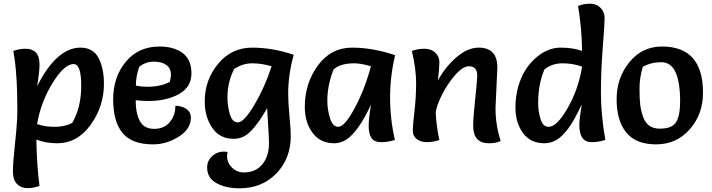

<svg xmlns="http://www.w3.org/2000/svg" viewBox="-20 -770 3855 1040"><path d="M181 -98Q222 -83 276 -83Q330 -83 371 -104Q420 -188 420 -305.5Q420 -423 379 -423Q328 -423 264.5 -320Q201 -217 181 -98ZM181 -303Q287 -512 416 -512Q484 -512 513.5 -456.5Q543 -401 543 -316Q543 -194 471 -94Q399 6 290 6Q228 6 177 -14Q179 123 194 237Q162 249 128 249Q94 249 72 226.5Q50 204 50 158Q50 112 62 1Q74 -110 74 -173Q74 -381 52 -494Q84 -506 119.5 -506Q155 -506 174.5 -485.5Q194 -465 194 -421.5Q194 -378 181 -303Z M715 -227Q715 -155 738 -113.5Q761 -72 815 -72Q869 -72 899.5 -108.5Q930 -145 930 -197Q964 -197 989 -180Q1014 -163 1014 -133Q1014 -71 948 -29.5Q882 12 809 12Q695 12 644 -49.5Q593 -111 593 -232Q593 -353 661.5 -435.5Q730 -518 844 -518Q922 -518 969.5 -482.5Q1017 -447 1017 -372.5Q1017 -298 949.5 -260.5Q882 -223 785 -223Q751 -223 715 -227ZM716 -306Q746 -300 779 -300Q851 -300 900 -327Q906 -351 906 -365Q906 -400 881 -418Q856 -436 812.5 -436Q769 -436 734 -408Q716 -356 716 -306Z M1451 -411Q1398 -427 1346 -427Q1294 -427 1248 -396Q1212 -324 1212 -243Q1212 -196 1225 -151.5Q1238 -107 1268 -107Q1302 -107 1359 -204Q1416 -301 1451 -411ZM1301 164Q1365 164 1401 120Q1437 76 1437 7Q1437 -27 1432.5 -92Q1428 -157 1427 -184Q1356 -60 1303 -32Q1276 -18 1246 -18Q1171 -18 1130 -77Q1089 -136 1089 -221Q1089 -337 1161.5 -424.5Q1234 -512 1345.5 -512Q1457 -512 1571 -473Q1541 -366 1541 -263Q1541 -214 1548 -141.5Q1555 -69 1555 -34Q1555 89 1477 169.5Q1399 250 1277 250Q1205 250 1153.5 222.5Q1102 195 1102 137Q1102 101 1129 76Q1156 51 1193 51Q1201 51 1213 53Q1210 66 1210 76Q1210 112 1237 138Q1264 164 1301 164Z M2120 -471Q2093 -356 2093 -240.5Q2093 -125 2119 -12Q2083 0 2045 0Q2007 0 1992 -22.5Q1977 -45 1977 -87.5Q1977 -130 1990 -204Q1919 -52 1853 -12Q1823 6 1791 6Q1715 6 1673 -50.5Q1631 -107 1631 -191Q1631 -319 1702 -415.5Q1773 -512 1886.5 -512Q2000 -512 2120 -471ZM1989 -411Q1936 -427 1899 -427Q1824 -427 1787 -394Q1753 -310 1753 -223Q1753 -177 1767.5 -130Q1782 -83 1812 -83Q1847 -83 1902 -186Q1957 -289 1989 -411Z M2674 -404 2664 -184Q2664 -93 2692 -6Q2664 6 2628 6Q2543 6 2543 -89Q2543 -132 2554 -233.5Q2565 -335 2565 -361Q2565 -411 2520 -411Q2487 -411 2445.5 -363.5Q2404 -316 2374.5 -257.5Q2345 -199 2340 -161Q2344 -83 2360 -12Q2328 0 2293.5 0Q2259 0 2237.5 -16.5Q2216 -33 2216 -62.5Q2216 -92 2225 -168.5Q2234 -245 2234 -320.5Q2234 -396 2211 -494Q2243 -506 2279 -506Q2315 -506 2337.5 -485Q2360 -464 2360 -433Q2360 -402 2352 -334Q2390 -405 2451 -458.5Q2512 -512 2573 -512Q2674 -512 2674 -404Z M3111 -738Q3143 -750 3177 -750Q3211 -750 3233 -727.5Q3255 -705 3255 -671.5Q3255 -638 3245 -513.5Q3235 -389 3235 -268.5Q3235 -148 3259 -12Q3223 0 3184 0Q3118 0 3118 -93Q3118 -124 3131 -204Q3089 -115 3056.5 -72Q3024 -29 2993.5 -11.5Q2963 6 2929 6Q2853 6 2812.5 -50Q2772 -106 2772 -188Q2772 -270 2801.5 -342.5Q2831 -415 2890.5 -463.5Q2950 -512 3017 -512Q3084 -512 3133 -494Q3131 -623 3111 -738ZM3133 -409Q3084 -427 3027 -427Q2970 -427 2929 -394Q2895 -313 2895 -213Q2895 -167 2908 -125Q2921 -83 2951 -83Q2997 -83 3055.5 -186Q3114 -289 3133 -409Z M3566 -518Q3788 -518 3788 -268Q3788 -151 3716 -69.5Q3644 12 3534 12Q3424 12 3372 -52.5Q3320 -117 3320 -232.5Q3320 -348 3389 -433Q3458 -518 3566 -518ZM3462 -408Q3444 -350 3444 -292Q3444 -234 3448 -202Q3452 -170 3463 -138Q3486 -73 3553.5 -73Q3621 -73 3642.5 -109Q3664 -145 3664 -220Q3664 -433 3563 -433Q3505 -433 3462 -408Z"/></svg>

Font: Salsa
Style: Regular
Weight: 400
Designer: John Vargas Beltrn
Foundry: John Vargas Beltran
Version: Version 1.002